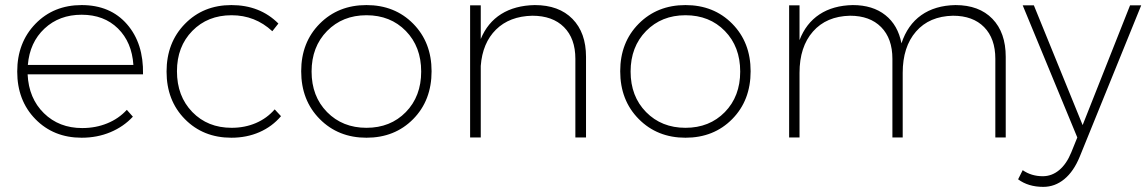

<svg xmlns="http://www.w3.org/2000/svg" viewBox="-20 -542 4519 757"><path d="M301.8 -522Q415 -522 480.7 -446.5Q546.4 -371.1 543.9 -249H88.9Q93.3 -154.3 153.1 -95.7Q212.9 -37.1 304.2 -37.1Q357.4 -37.1 402.8 -55.7Q448.2 -74.2 480 -108.9L503.9 -82Q467.3 -42.5 415.3 -20.8Q363.3 1 301.8 1Q191.4 1 119.6 -72.3Q47.9 -145.5 47.9 -259.8Q47.9 -374 119.6 -448Q191.4 -522 301.8 -522ZM89.8 -286.1H505.9Q500 -375.5 445.1 -429.7Q390.1 -483.9 301.8 -483.9Q213.9 -483.9 155.5 -429.4Q97.2 -375 89.8 -286.1Z M892.1 -522Q1004.9 -522 1077.6 -449.2L1053.7 -418.9Q985.8 -481.9 893.1 -481.9Q798.8 -481.9 738.3 -420.2Q677.7 -358.4 677.7 -261.2Q677.7 -162.6 738.3 -100.3Q798.8 -38.1 893.1 -38.1Q945.3 -38.1 989 -56.9Q1032.7 -75.7 1063 -110.8L1087.9 -84Q1053.2 -43 1002.9 -21Q952.6 1 892.1 1Q781.2 1 709 -72.3Q636.7 -145.5 636.7 -259.8Q636.7 -374 709.2 -448Q781.7 -522 892.1 -522Z M1424.8 -522Q1536.6 -522 1609.1 -448.5Q1681.6 -375 1681.6 -261.2Q1681.6 -146 1609.1 -72.5Q1536.6 1 1424.8 1Q1313.5 1 1240.5 -72.8Q1167.5 -146.5 1167.5 -261.2Q1167.5 -375 1240.5 -448.5Q1313.5 -522 1424.8 -522ZM1424.8 -481.9Q1330.6 -481.9 1269.5 -419.7Q1208.5 -357.4 1208.5 -259.8Q1208.5 -162.1 1269.5 -100.1Q1330.6 -38.1 1424.8 -38.1Q1519.5 -38.1 1580.1 -100.1Q1640.6 -162.1 1640.6 -259.8Q1640.6 -357.9 1580.1 -419.9Q1519.5 -481.9 1424.8 -481.9Z M2088.4 -522Q2183.6 -522 2237.1 -467.5Q2290.5 -413.1 2290.5 -317.9V0H2248.5V-310.1Q2248.5 -390.1 2203.6 -435.1Q2158.7 -480 2078.6 -480Q1988.8 -478 1935.5 -425.3Q1882.3 -372.6 1875.5 -282.2V0H1833.5V-521H1875.5V-388.2Q1901.9 -452.6 1956.1 -486.6Q2010.3 -520.5 2088.4 -522Z M2682.6 -522Q2794.4 -522 2866.9 -448.5Q2939.5 -375 2939.5 -261.2Q2939.5 -146 2866.9 -72.5Q2794.4 1 2682.6 1Q2571.3 1 2498.3 -72.8Q2425.3 -146.5 2425.3 -261.2Q2425.3 -375 2498.3 -448.5Q2571.3 -522 2682.6 -522ZM2682.6 -481.9Q2588.4 -481.9 2527.3 -419.7Q2466.3 -357.4 2466.3 -259.8Q2466.3 -162.1 2527.3 -100.1Q2588.4 -38.1 2682.6 -38.1Q2777.3 -38.1 2837.9 -100.1Q2898.4 -162.1 2898.4 -259.8Q2898.4 -357.9 2837.9 -419.9Q2777.3 -481.9 2682.6 -481.9Z M3747.1 -522Q3840.3 -522 3892.8 -467.8Q3945.3 -413.6 3945.3 -317.9V0H3904.3V-310.1Q3904.3 -390.1 3860.1 -435.1Q3815.9 -480 3737.3 -480Q3644 -478 3591.6 -417.7Q3539.1 -357.4 3539.1 -254.9V0H3498.5V-310.1Q3498.5 -390.1 3454.1 -435.1Q3409.7 -480 3331.5 -480Q3238.3 -478 3185.3 -417.7Q3132.3 -357.4 3132.3 -254.9V0H3091.3V-521H3132.3V-383.8Q3157.7 -450.2 3211.2 -485.4Q3264.6 -520.5 3342.3 -522Q3420.9 -522 3470.7 -482.4Q3520.5 -442.9 3534.2 -371.1Q3558.1 -443.8 3612.3 -482.2Q3666.5 -520.5 3747.1 -522Z M4479.5 -521 4237.3 75.2Q4213.4 133.8 4176.3 164.3Q4139.2 194.8 4093.3 194.8Q4034.2 194.8 3994.1 165L4012.2 128.9Q4046.4 152.8 4091.3 152.8Q4127 152.8 4156 128.7Q4185.1 104.5 4203.6 59.1L4227.5 0L4012.2 -521H4056.2L4248.5 -48.8L4435.5 -521Z"/></svg>

Font: Montserrat Ultra Light
Style: Regular
Weight: 200
Designer: Julieta Ulanovsky
Foundry: Julieta Ulanovsky
Version: Version 3.001;PS 003.001;hotconv 1.0.70;makeotf.lib2.5.58329